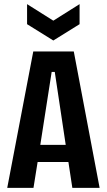

<svg xmlns="http://www.w3.org/2000/svg" viewBox="-20 -909 517 929"><path d="M15 0 141 -660H337L462 0H330L311 -125H162L142 0ZM230 -561 175 -208H298L245 -561ZM111 -889 238 -809 365 -889V-792L238 -713L111 -792Z"/></svg>

Font: Bricolage Grotesque 12pt Condensed SemiBold
Style: Regular
Weight: 600
Width: 3
Designer: Mathieu Triay
Foundry: Atelier Triay
Version: Version 1.001; ttfautohint (v1.8.4.7-5d5b);gftools[0.9.33.de